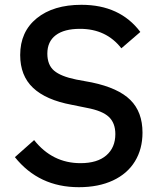

<svg xmlns="http://www.w3.org/2000/svg" viewBox="-20 -766 666 799"><path d="M42 -112 122 -183Q198 -87 315 -87Q385 -87 422.5 -119.5Q460 -152 460 -208Q460 -254 433 -279.5Q406 -305 342 -317L278 -330Q171 -350 117.5 -400.5Q64 -451 64 -537Q64 -634 133 -690Q202 -746 319 -746Q479 -746 564 -633L485 -565Q422 -646 313 -646Q247 -646 212 -619.5Q177 -593 177 -543Q177 -496 205 -472Q233 -448 297 -435L362 -423Q472 -400 522.5 -350Q573 -300 573 -214Q573 -146 541.5 -94.5Q510 -43 450 -15Q390 13 308 13Q142 13 42 -112Z"/></svg>

Font: IBM Plex Sans JP Medium
Style: Regular
Weight: 500
Designer: Mike Abbink; Paul van der Laan; Pieter van Rosmalen; Wujin Sim; Yejin Wi; Jinhee Kim; Boomi Park; Yona Kim; Kichan Ma
Foundry: Sandoll Inc.
Version: Version 1.001